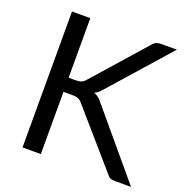

<svg xmlns="http://www.w3.org/2000/svg" viewBox="-128 -834 920 951"><g transform="rotate(20 332.0 -358.0)"><path d="M188 -402.5V-716.5H91.5V0H188V-328H232C247.7 -328 259.3 -326.2 267 -322.8C274.7 -319.2 281.8 -313.3 288.5 -305L535.5 -20.5C537.8 -17.2 540.2 -14.2 542.8 -11.8C545.2 -9.2 548.2 -7.1 551.5 -5.2C554.8 -3.4 558.8 -2.1 563.2 -1.2C567.8 -0.4 573.2 0 579.5 0H663.5L378.5 -339.5C371.5 -348.8 364.3 -356.4 357 -362.2C349.7 -368.1 341.5 -372.5 332.5 -375.5C339.5 -378.8 346.1 -383.1 352.2 -388.2C358.4 -393.4 364.8 -400 371.5 -408L644.5 -716.5H562.5C551.8 -716.5 542.8 -714.8 535.5 -711.5C528.2 -708.2 521.2 -702.2 514.5 -693.5L276 -423.5C269.7 -415.8 262.7 -410.4 255 -407.2C247.3 -404.1 237.2 -402.5 224.5 -402.5Z"/></g></svg>

Font: LatoLatin
Style: Regular
Weight: 400
Designer: Lukasz Dziedzic with Adam Twardoch and Botio Nikoltchev
Foundry: tyPoland Lukasz Dziedzic
Version: Version 2.015; 2015-08-06; http://www.latofonts.com/